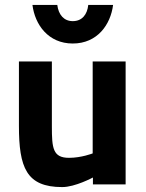

<svg xmlns="http://www.w3.org/2000/svg" viewBox="-20 -750 593 781"><path d="M112 -730C122 -650 176 -573 276 -573C376 -573 430 -650 440 -730H339C335 -691 314 -664 276 -664C240 -664 218 -690 213 -730H112ZM491 0H358V-28C358 -28 286 11 233 11C87 11 57 -69 57 -238V-500H191V-236C191 -147 195 -108 261 -108C311 -108 357 -126 357 -126V-500H491Z"/></svg>

Font: RazerF5
Style: Bold
Weight: 700
Foundry: Razer Inc.
Version: Version 2